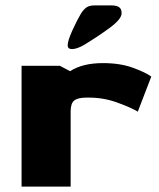

<svg xmlns="http://www.w3.org/2000/svg" viewBox="-20 -692 591 712"><path d="M60 -448H202L240 -428Q286 -458 362 -458Q426 -458 473.5 -440.5Q521 -423 541 -408L491 -278Q464 -294 414 -312Q364 -330 311 -330H300Q269 -330 255.5 -319.5Q242 -309 242 -279V0H60ZM281 -643Q291 -658 301.5 -665Q312 -672 331 -672H392Q412 -672 421.5 -665.5Q431 -659 431 -643Q431 -622 390.5 -591.5Q350 -561 291 -525Q265 -510 247 -510Q231 -510 231 -524Q231 -541 248.5 -579.5Q266 -618 281 -643Z"/></svg>

Font: Gold Bold
Style: Regular
Weight: 400
Designer: jaiki
Version: Version 1.000